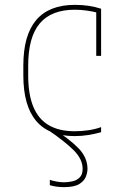

<svg xmlns="http://www.w3.org/2000/svg" viewBox="-20 -550 540 790"><path d="M243 220Q228 220 213 218Q198 216 185 212V190Q197 194 212.5 197Q228 200 243 200Q261 200 278.5 196Q296 192 308 180Q320 168 320 145Q320 105 283.5 68.5Q247 32 178 -15L195 -23Q262 19 301 58Q340 97 340 145Q340 159 333.5 176.5Q327 194 306.5 207Q286 220 243 220ZM287 10Q76 10 76 -240V-280Q76 -530 288 -530Q348 -530 396 -514V-320H376V-508L381 -498Q361 -503 336.5 -506.5Q312 -510 288 -510Q191 -510 143.5 -453.5Q96 -397 96 -280V-240Q96 -162 117 -111Q138 -60 180.5 -35Q223 -10 287 -10Q315 -10 343 -14Q371 -18 396 -27V-6Q371 1 343.5 5.5Q316 10 287 10Z"/></svg>

Font: M PLUS 1 Code Thin
Style: Regular
Weight: 250
Designer: Coji Morishita
Foundry: UNDERFOREST DESIGN
Version: Version 1.002